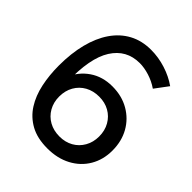

<svg xmlns="http://www.w3.org/2000/svg" viewBox="-201 -835 971 971"><g transform="rotate(45 284.5 -350.0)"><path d="M298 12Q226 12 177 -15Q128 -42 98.5 -88.5Q69 -135 56 -196Q43 -257 43 -326Q43 -413 61 -484Q79 -555 114 -606Q149 -657 200 -684.5Q251 -712 317 -712Q370 -712 422 -695.5Q474 -679 515 -650L462 -579Q430 -601 393 -612.5Q356 -624 324 -624Q229 -624 178 -543.5Q127 -463 132 -296L112 -313Q136 -372 187.5 -407.5Q239 -443 309 -443Q377 -443 429 -413Q481 -383 510 -331.5Q539 -280 539 -213Q539 -148 509 -97Q479 -46 424.5 -17Q370 12 298 12ZM299 -74Q340 -74 372 -92Q404 -110 422.5 -142.5Q441 -175 441 -216Q441 -258 422.5 -290.5Q404 -323 372 -341Q340 -359 299 -359Q257 -359 224.5 -341Q192 -323 173.5 -290.5Q155 -258 155 -216Q155 -175 173.5 -142.5Q192 -110 224.5 -92Q257 -74 299 -74Z"/></g></svg>

Font: Figtree Light Medium
Style: Regular
Weight: 500
Version: Version 2.001;gftools[0.9.30]